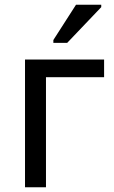

<svg xmlns="http://www.w3.org/2000/svg" viewBox="-20 -786 478 806"><path d="M85 0V-536H417V-462H173V0ZM204 -606V-618L299 -766H405V-756L262 -606Z"/></svg>

Font: Noto Sans Ambassadori
Style: Regular
Weight: 400
Designer: Monotype Design Team
Foundry: Monotype Imaging Inc.
Version: Version 2.013